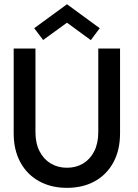

<svg xmlns="http://www.w3.org/2000/svg" viewBox="-20 -894 666 926"><path d="M454 -660H559V-251.5Q559 -170 526.8 -110.8Q494.5 -51.5 437 -19.8Q379.5 12 303 12Q227 12 169 -19.8Q111 -51.5 78.5 -110.8Q46 -170 46 -251.5V-660H151V-257Q151 -203 170.8 -164.5Q190.5 -126 224.8 -105.5Q259 -85 303 -85Q347 -85 381 -105.5Q415 -126 434.5 -164.5Q454 -203 454 -257ZM188 -701 145 -758 303 -873.5 461 -758 418 -700.5 303 -784.5Z"/></svg>

Font: League Spartan Medium
Style: Regular
Weight: 500
Foundry: The League of Moveable Type
Version: Version 2.002